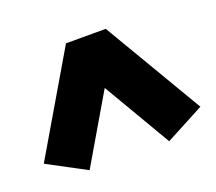

<svg xmlns="http://www.w3.org/2000/svg" viewBox="-87 -644 723 644"><g transform="rotate(-20 274.5 -322.5)"><path d="M416 -109 274 -351 132 -109 -5 -182 203 -536H345L554 -182Z"/></g></svg>

Font: Biryani Black
Style: Regular
Weight: 900
Designer: Dan Reynolds and Mathieu Reguer
Foundry: Dan Reynolds and Mathieu Reguer
Version: Version 1.004; ttfautohint (v1.1) -l 5 -r 5 -G 72 -x 0 -D la